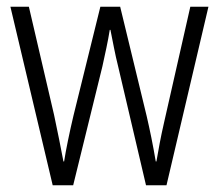

<svg xmlns="http://www.w3.org/2000/svg" viewBox="-20 -552 652 572"><path d="M332 -354Q325 -382 319.5 -410Q314 -438 309 -463H307Q303 -438 297 -409.5Q291 -381 285 -354L198 0H137L11 -532H66L141 -210Q149 -172 156 -137.5Q163 -103 169 -71H171Q175 -97 182.5 -133.5Q190 -170 199 -208L279 -532H338L417 -206Q424 -176 431 -141.5Q438 -107 444 -71H446Q451 -100 456 -126.5Q461 -153 469 -188L547 -532H601L476 0H415Z"/></svg>

Font: Noto Sans Sinhala Condensed Light
Style: Regular
Weight: 300
Width: 3
Designer: Jelle Bosma - Monotype Design Team
Foundry: Monotype Imaging Inc.
Version: Version 2.006; ttfautohint (v1.8.4.7-5d5b)